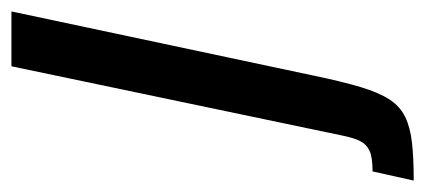

<svg xmlns="http://www.w3.org/2000/svg" viewBox="-323 -326 744 336"><g transform="rotate(-90 49.0 -158.0)"><path d="M-99 194 -83 122Q-58 122 -46.5 116.5Q-35 111 -29.5 99.5Q-24 88 -20 68L101 -510H197L84 22Q74 70 64.5 101.5Q55 133 43 151.5Q31 170 12.5 179Q-6 188 -33 191Q-60 194 -99 194Z"/></g></svg>

Font: Saira ExtraCondensed SemiBold
Style: Italic
Weight: 600
Width: 2
Italic angle: -12°
Designer: Hector Gatti with collaboration of the Omnibus-Type team
Foundry: Omnibus-Type
Version: Version 1.101